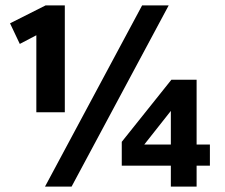

<svg xmlns="http://www.w3.org/2000/svg" viewBox="-20 -688 831 708"><path d="M146 0 504 -668H602L244 0ZM114 -274V-558L53 -526L17 -602L148 -668H219V-274ZM610 0V-77H429V-165L612 -394H705V-155H754V-77H705V0ZM512 -155H610V-279Z"/></svg>

Font: Gantari
Style: Bold
Weight: 700
Designer: Anugrah Pasau
Foundry: Lafontype
Version: Version 1.000; ttfautohint (v1.6)